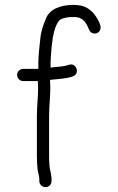

<svg xmlns="http://www.w3.org/2000/svg" viewBox="-20 -726 482 786"><path d="M75 -394H135V-392C135 -383.3 135.3 -374.3 136 -365C136 -328.2 131 -289.1 131 -252V-86C131 -67.7 132.4 -46.7 134 -31C135.7 -21.5 141 -3.2 141 8V15C141 29.3 152.3 40 166.5 40C180.7 40 191 29.3 191 15V8C191 0.7 190 -8 188 -18C182.5 -38.1 181 -59.3 181 -85V-252C181 -289.1 186 -329.9 186 -367C185.3 -375 185 -383.3 185 -392V-399C216.7 -403 251.5 -403.4 277 -413C309 -422.6 293.7 -470.2 263 -461C245 -454.2 223.1 -452.9 199 -451L187 -449V-469C187 -476.3 187.3 -484 188 -492L190 -518C191.3 -533.7 192.2 -547.2 195 -561C195 -567 196 -573.3 198 -580C202.2 -603.3 208.4 -622.8 220 -639C226.8 -650.3 250.3 -654.4 266 -656H291C294.3 -655.3 298 -654.7 302 -654C304 -654 307 -652.7 311 -650C324.3 -643.4 333.7 -629.1 340 -615L345 -604C347.7 -597.3 352.2 -592.8 358.5 -590.5C381.3 -582.1 398 -603.9 390 -624L386 -635C371.9 -665.5 348.1 -695 312 -703L298 -705C292.7 -705.7 287.3 -706 282 -706C226.9 -706 180.8 -688.4 167 -647C157.1 -624 147.5 -597.4 145 -567C142.2 -536.6 137 -503.2 137 -469V-444H75C61.5 -444 50 -433.1 50 -419.5C50 -405.9 61.5 -394 75 -394Z"/></svg>

Font: HoneyBee
Style: Book
Weight: 300
Foundry: Cannot Into Space Fonts
Version: Version 0.89